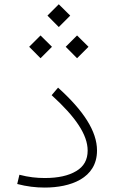

<svg xmlns="http://www.w3.org/2000/svg" viewBox="-20 -868 531 893"><path d="M253.4 -742.2 306.6 -795.4 253.4 -848.1 200.7 -795.4ZM338.4 -597.2 391.6 -650.4 338.4 -703.1 285.6 -650.4ZM168.5 -597.2 221.7 -650.4 168.5 -703.1 115.7 -650.4ZM431.2 -168C431.2 -257.3 368.7 -353.5 250 -460.4L220.2 -425.3C332 -323.7 387.7 -241.2 387.7 -167.5C387.7 -125 370.1 -93.3 334.5 -72.3C298.8 -50.8 250.5 -40 188.5 -40C150.9 -40 113.3 -43.9 70.3 -55.2L60.1 -12.2C104.5 -0.5 146.5 4.4 188 4.4C306.2 4.4 431.2 -37.6 431.2 -168Z"/></svg>

Font: Estedad ExtraLight
Style: Regular
Weight: 200
Designer: Amin Abedi
Version: Version 7.3